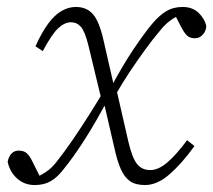

<svg xmlns="http://www.w3.org/2000/svg" viewBox="-20 -520 613 552"><path d="M397 12Q370 12 354 1Q338 -10 327.5 -33.5Q317 -57 309 -94L281 -215L276 -216L234 -390Q224 -430 212.5 -443Q201 -456 184 -456Q166 -456 147.5 -439Q129 -422 103 -373L82 -387Q100 -427 118.5 -452Q137 -477 157 -488.5Q177 -500 198 -500Q229 -500 247 -479.5Q265 -459 277 -407L306 -280L311 -279L349 -113Q360 -66 374 -48.5Q388 -31 412 -31Q435 -31 460.5 -52.5Q486 -74 518 -117L539 -100Q503 -50 467.5 -19Q432 12 397 12ZM2 -55Q5 -70 13 -78.5Q21 -87 34 -87Q49 -87 57.5 -79Q66 -71 74 -54L100 -2L76 -10L94 -15Q108 -22 119.5 -31Q131 -40 142 -54Q165 -83 189 -118Q213 -153 237 -191Q261 -229 283 -266L298 -249Q257 -171 224 -119.5Q191 -68 164 -35Q146 -11 126.5 0.5Q107 12 80 12Q50 12 29 -7Q8 -26 2 -55ZM309 -242 293 -258Q333 -333 364.5 -379.5Q396 -426 417 -451Q437 -475 457.5 -487.5Q478 -500 505 -500Q533 -500 550.5 -483.5Q568 -467 573 -446Q573 -432 563.5 -421Q554 -410 541 -410Q526 -410 518 -417.5Q510 -425 501 -442L479 -485L507 -476L487 -472Q477 -467 464.5 -457Q452 -447 441 -433Q419 -407 397.5 -377.5Q376 -348 354 -315Q332 -282 309 -242Z"/></svg>

Font: Source Serif 4 Light
Style: Italic
Weight: 300
Italic angle: -12°
Designer: Frank Grießhammer
Foundry: Adobe Systems Incorporated
Version: Version 4.004;hotconv 1.0.116;makeotfexe 2.5.65601